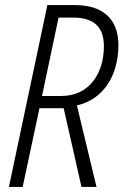

<svg xmlns="http://www.w3.org/2000/svg" viewBox="-20 -734 485 754"><path d="M15 0H69L135 -309H230L300 0H359L282 -320C388 -344 445 -440 445 -557C445 -660 383 -714 275 -714H166ZM220 -357H145L210 -665H266C347 -665 388 -630 388 -552C388 -450 334 -357 220 -357Z"/></svg>

Font: Noto Sans Condensed Light
Style: Italic
Weight: 300
Width: 3
Italic angle: -12°
Designer: Monotype Design Team
Foundry: Monotype Imaging Inc.
Version: Version 2.013